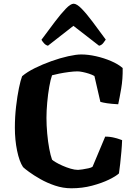

<svg xmlns="http://www.w3.org/2000/svg" viewBox="-20 -1013 729 1033"><path d="M364 0Q319 0 276 -14.5Q233 -29 197 -49.5Q161 -70 136.5 -88Q112 -106 104 -114Q84 -144 72 -202Q60 -260 60 -326Q60 -384 66.5 -440Q73 -496 82 -539.5Q91 -583 99 -603Q126 -626 167.5 -646.5Q209 -667 256.5 -684Q304 -701 347 -710.5Q390 -720 417 -720Q454 -720 496.5 -710.5Q539 -701 577.5 -684.5Q616 -668 640 -647Q641 -588 632 -536Q623 -484 616 -452Q579 -454 556 -457.5Q533 -461 520 -465L488 -604Q476 -611 459 -616.5Q442 -622 425 -625.5Q408 -629 397 -629Q378 -629 351 -625.5Q324 -622 299 -617Q274 -612 260 -608Q252 -586 245 -546Q238 -506 234 -461Q230 -416 230 -379Q230 -339 234 -294.5Q238 -250 245 -213Q252 -176 260 -154Q265 -149 280 -140Q295 -131 316.5 -121.5Q338 -112 360 -105.5Q382 -99 400 -99Q407 -99 423 -101.5Q439 -104 455.5 -107.5Q472 -111 478 -116L546 -278Q573 -278 597.5 -271.5Q622 -265 637 -259Q636 -230 633 -196Q630 -162 626.5 -131Q623 -100 620 -80Q604 -65 566 -46.5Q528 -28 475.5 -14Q423 0 364 0ZM238 -767Q226 -770 217 -780Q208 -790 203 -799Q242 -852 275 -895.5Q308 -939 334 -966Q360 -993 376 -993Q393 -993 419 -966.5Q445 -940 478 -896Q511 -852 549 -800Q545 -794 536 -782Q527 -770 513 -767L375 -874Z"/></svg>

Font: Texturina Medium 12pt ExtraBold
Style: Regular
Weight: 800
Version: Version 1.002